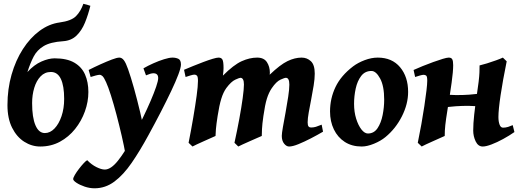

<svg xmlns="http://www.w3.org/2000/svg" viewBox="-20 -766 2784 1030"><path d="M318.4 -544.9Q250.5 -540.5 214.6 -519Q178.7 -497.6 160.4 -462.2Q142.1 -426.8 127 -379.4Q162.6 -418.5 201.9 -435.8Q241.2 -453.1 272.9 -453.1Q338.9 -453.1 378.7 -429.9Q418.5 -406.7 436.3 -366Q454.1 -325.2 454.1 -272.5Q454.1 -220.2 435.5 -168.5Q417 -116.7 382.8 -74Q348.6 -31.2 301.3 -5.6Q253.9 20 195.8 20Q150.4 20 110.1 -5.6Q69.8 -31.2 44.9 -80.8Q20 -130.4 20 -202.1Q20 -288.6 42 -365.5Q64 -442.4 102.8 -502.7Q141.6 -563 192.1 -600.3Q242.7 -637.7 299.8 -645.5Q362.3 -653.8 387.7 -679.4Q413.1 -705.1 427.2 -745.6Q435.1 -744.1 446.8 -740.7Q458.5 -737.3 464.8 -734.9Q453.1 -687 435.8 -644.5Q418.5 -602.1 390.4 -575Q362.3 -547.9 318.4 -544.9ZM252.9 -379.9Q220.2 -379.9 197.8 -356.4Q175.3 -333 163.8 -294.9Q152.3 -256.8 152.3 -212.9Q152.3 -135.7 170.2 -94Q188 -52.2 220.7 -52.2Q249 -52.2 272.5 -76.7Q295.9 -101.1 310.1 -142.8Q324.2 -184.6 324.2 -235.4Q324.2 -305.7 306.4 -342.8Q288.6 -379.9 252.9 -379.9Z M759.8 -27.8 669.4 76.2 653.3 62Q646 19.5 633.1 -36.6Q620.1 -92.8 605 -150.4Q589.8 -208 575 -254.6Q560.1 -301.3 549.3 -324.7Q538.1 -349.6 530.3 -357.2Q522.5 -364.7 514.2 -364.7Q507.8 -364.7 492.9 -360.8Q478 -356.9 466.3 -353L455.6 -390.6Q485.4 -405.8 518.8 -420.9Q552.2 -436 579.8 -446.5Q607.4 -457 620.1 -457Q633.8 -457 644.5 -442.9Q655.3 -428.7 667 -395Q681.6 -354 698.7 -293Q715.8 -231.9 732.2 -162.6Q748.5 -93.3 759.8 -27.8ZM950.7 -419.9Q950.7 -403.3 936.8 -366.2Q922.9 -329.1 898.4 -277.6Q874 -226.1 842.5 -165Q811 -104 775.9 -40Q730.5 43.5 686.3 107.7Q642.1 171.9 593.8 208Q545.4 244.1 487.3 244.1Q460.4 244.1 434.1 235.1Q407.7 226.1 390.1 214.4Q372.6 202.6 372.6 194.8Q372.6 187.5 381.6 172.1Q390.6 156.7 403.6 139.9Q416.5 123 428.7 109.9Q440.9 96.7 447.8 93.3Q470.7 117.2 497.3 130.4Q523.9 143.6 542 143.6Q574.7 143.6 612.5 96.4Q650.4 49.3 696.3 -36.1Q722.2 -84 745.8 -132.8Q769.5 -181.6 788.1 -224.9Q806.6 -268.1 817.6 -300.3Q828.6 -332.5 828.6 -347.2Q828.6 -373 802.7 -373Q789.1 -373 763.2 -361.8L749.5 -399.4Q772.9 -413.1 802.5 -426.3Q832 -439.5 859.9 -448.2Q887.7 -457 905.8 -457Q922.4 -457 936.5 -450.7Q950.7 -444.3 950.7 -419.9Z M1712.9 -59.6Q1683.1 -42 1647.7 -23.7Q1612.3 -5.4 1581.1 7.3Q1549.8 20 1530.8 20Q1516.6 20 1504.2 4.6Q1491.7 -10.7 1491.7 -37.1Q1491.7 -50.3 1497.8 -85Q1503.9 -119.6 1512 -163.1Q1520 -206.5 1526.1 -247.1Q1532.2 -287.6 1532.2 -312Q1532.2 -348.6 1513.7 -348.6Q1506.3 -348.6 1484.4 -338.6Q1462.4 -328.6 1438 -293Q1421.9 -269.5 1411.6 -236.3Q1401.4 -203.1 1393.1 -144Q1386.7 -99.6 1385.5 -73.7Q1384.3 -47.9 1384.3 -36.6Q1377.4 -33.7 1359.6 -25.9Q1341.8 -18.1 1320.8 -8.8Q1299.8 0.5 1282.2 8.5Q1264.6 16.6 1258.3 20L1237.8 0Q1252.4 -66.4 1263.9 -128.9Q1275.4 -191.4 1282 -240Q1288.6 -288.6 1288.6 -312.5Q1288.6 -348.6 1269.5 -348.6Q1264.2 -348.6 1242.2 -338.6Q1220.2 -328.6 1194.3 -293.9Q1177.7 -271 1167 -235.8Q1156.2 -200.7 1147.5 -144Q1140.6 -99.6 1138.4 -74Q1136.2 -48.3 1136.2 -36.6Q1129.9 -33.7 1112.3 -25.9Q1094.7 -18.1 1074 -8.8Q1053.2 0.5 1035.9 8.5Q1018.6 16.6 1012.7 20L991.7 0Q1005.4 -68.8 1016.6 -134.5Q1027.8 -200.2 1034.9 -252.2Q1042 -304.2 1042 -332Q1042 -354.5 1036.6 -360.1Q1031.2 -365.7 1022.9 -365.7Q1016.6 -365.7 1001.7 -361.3Q986.8 -356.9 975.6 -353L967.3 -391.6Q987.8 -400.4 1015.4 -411.6Q1043 -422.9 1070.8 -433.3Q1098.6 -443.8 1120.6 -450.4Q1142.6 -457 1152.3 -457Q1167.5 -457 1173.3 -446.3Q1179.2 -435.5 1179.2 -400.9Q1179.2 -385.3 1175.8 -360.4Q1233.9 -418.5 1276.6 -437.7Q1319.3 -457 1359.4 -457Q1396 -457 1411.9 -432.6Q1427.7 -408.2 1427.7 -376Q1427.7 -373 1426.8 -365.2Q1483.4 -419.4 1522.5 -438.2Q1561.5 -457 1598.1 -457Q1627 -457 1647.7 -437.7Q1668.5 -418.5 1668.5 -371.1Q1668.5 -343.3 1662.6 -306.9Q1656.7 -270.5 1649.4 -232.9Q1642.1 -195.3 1636.2 -162.8Q1630.4 -130.4 1630.4 -109.9Q1630.4 -93.3 1635.3 -87.6Q1640.1 -82 1648.4 -82Q1662.6 -82 1674.6 -85.7Q1686.5 -89.4 1705.6 -97.2Z M2169.4 -272.9Q2169.4 -208 2136 -141.8Q2102.5 -75.7 2047.9 -30.8Q2022.5 -9.8 1986.1 5.1Q1949.7 20 1920.4 20Q1867.7 20 1829.6 -4.6Q1791.5 -29.3 1771 -72Q1750.5 -114.7 1750.5 -168Q1750.5 -237.8 1779.8 -299.1Q1809.1 -360.4 1874.5 -410.2Q1900.4 -429.7 1936.5 -443.4Q1972.7 -457 2006.3 -457Q2083 -457 2126.2 -405.5Q2169.4 -354 2169.4 -272.9ZM2041 -231Q2041 -305.2 2019 -345.2Q1997.1 -385.3 1972.7 -385.3Q1938 -385.3 1917.5 -358.4Q1897 -331.5 1888.2 -291Q1879.4 -250.5 1879.4 -209Q1879.4 -165.5 1890.6 -129.4Q1901.9 -93.3 1918.9 -71.5Q1936 -49.8 1953.6 -49.8Q1986.3 -49.8 2005.4 -78.4Q2024.4 -106.9 2032.7 -148.9Q2041 -190.9 2041 -231Z M2365.7 -36.6Q2359.4 -33.7 2341.8 -25.9Q2324.2 -18.1 2303.5 -8.8Q2282.7 0.5 2265.4 8.5Q2248 16.6 2242.2 20L2221.2 0Q2231.4 -48.8 2240.5 -100.1Q2249.5 -151.4 2256.6 -198Q2263.7 -244.6 2267.8 -280.3Q2272 -315.9 2272 -333Q2272 -355.5 2266.6 -360.1Q2261.2 -364.7 2252.4 -364.7Q2246.1 -364.7 2232.2 -360.8Q2218.3 -356.9 2207 -353L2198.7 -390.6Q2219.2 -399.9 2247.3 -411.4Q2275.4 -422.9 2304 -433.1Q2332.5 -443.4 2355 -450.2Q2377.4 -457 2387.2 -457Q2401.4 -457 2406.2 -447.8Q2411.1 -438.5 2411.1 -416Q2411.1 -382.8 2402.8 -322.8Q2394.5 -262.7 2380.4 -175.8Q2372.1 -125 2368.9 -95.2Q2365.7 -65.4 2365.7 -36.6ZM2595.2 -251 2575.2 -194.8Q2533.2 -197.3 2497.8 -198Q2462.4 -198.7 2425 -196Q2387.7 -193.4 2338.9 -186L2324.7 -201.7Q2326.2 -207 2329.8 -218.8Q2333.5 -230.5 2337.9 -242.4Q2342.3 -254.4 2344.7 -259.3Q2387.7 -256.8 2423.6 -256.1Q2459.5 -255.4 2496.6 -258.1Q2533.7 -260.7 2581.1 -268.1ZM2739.7 -57.6Q2711.9 -38.1 2679.2 -20.3Q2646.5 -2.4 2616.9 8.8Q2587.4 20 2569.8 20Q2544.9 20 2531.7 -7.6Q2518.6 -35.2 2518.6 -65.4Q2518.6 -103 2523.9 -151.1Q2529.3 -199.2 2535.6 -240.2Q2543.9 -295.4 2547.6 -326.9Q2551.3 -358.4 2552 -377.4Q2552.7 -396.5 2552.7 -415Q2567.9 -418.5 2592.5 -426Q2617.2 -433.6 2641.4 -442.4Q2665.5 -451.2 2677.7 -457L2698.2 -437Q2677.2 -334 2665.5 -255.4Q2653.8 -176.8 2653.8 -138.2Q2653.8 -114.3 2659.9 -97.7Q2666 -81.1 2678.7 -81.1Q2692.4 -81.1 2705.6 -85.2Q2718.8 -89.4 2730.5 -94.7Z"/></svg>

Font: Gentium Book Plus
Style: Bold Italic
Weight: 700
Italic angle: -8°
Designer: Victor Gaultney, Annie Olsen, Iska Routamaa, Becca Hirsbrunner
Foundry: SIL International
Version: Version 6.101